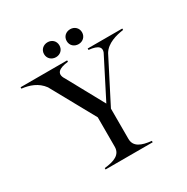

<svg xmlns="http://www.w3.org/2000/svg" viewBox="-190 -1020 1151 1182"><g transform="rotate(-30 385.5 -428.5)"><path d="M224 -10V0H559V-10C490 -17 440 -36 440 -93V-308L596 -613C627 -665 695 -683 747 -690V-700H501V-690C569 -683 595 -661 565 -612L431 -349L288 -610C256 -659 288 -683 355 -690V-700H24V-690C77 -684 133 -666 170 -615L343 -302V-93C343 -36 293 -17 224 -10ZM306 -751C336 -751 360 -772 360 -804C360 -836 336 -857 306 -857C276 -857 251 -836 251 -804C251 -772 276 -751 306 -751ZM467 -751C496 -751 521 -772 521 -804C521 -836 496 -857 467 -857C436 -857 412 -836 412 -804C412 -772 436 -751 467 -751Z"/></g></svg>

Font: Sprat
Style: Regular
Weight: 400
Designer: Ethan Nakache
Foundry: Collletttivo
Version: Version 2.000;Glyphs 3.2 (3217)